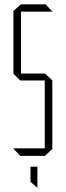

<svg xmlns="http://www.w3.org/2000/svg" viewBox="-20 -721 304 888"><path d="M77 -667V-381H188L222 -349V-32L188 0H73L42 -34V-35H187V-349H73L42 -380V-670L76 -701H191L222 -668V-667ZM152 147 121 120V50H153V147Z"/></svg>

Font: Foldit Thin ExtraLight
Style: Regular
Weight: 250
Version: Version 1.003